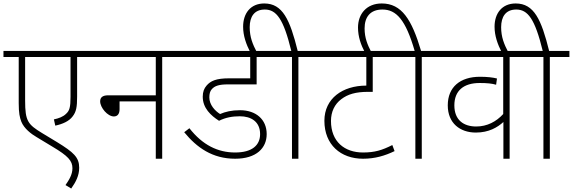

<svg xmlns="http://www.w3.org/2000/svg" viewBox="-20 -916 3306 1108"><path d="M528 -587V-622H0V-587H88V-321C88 -262 94 -238 103 -214C119 -174 160 -143 191 -125L282 -70C373 -16 398 12 398 55C398 91 379 122 358 152L391 172C417 135 437 98 437 52C437 -8 405 -37 309 -96L223 -148C141 -198 125 -217 125 -335V-587H387V-358C387 -296 381 -277 361 -259C344 -242 319 -233 291 -227L299 -191C342 -200 379 -217 399 -244C420 -271 425 -298 425 -359V-587Z M513 -622V-587H879V-366H604C570 -366 558 -352 558 -331C558 -295 601 -244 637 -244C656 -244 670 -256 670 -286V-331H879V0H916V-587H1029V-622Z M1364 -245C1429 -245 1481 -214 1481 -142C1481 -78 1435 -36 1337 -36C1237 -36 1149 -79 1073 -176L1043 -153C1116 -64 1206 0 1337 0C1460 0 1519 -62 1519 -142C1519 -227 1457 -280 1365 -280C1316 -280 1280 -271 1250 -258C1221 -276 1188 -311 1188 -354C1188 -374 1192 -390 1202 -401C1219 -421 1246 -429 1295 -429H1461V-587H1583V-622H1014V-587H1424V-464H1302C1227 -464 1195 -449 1172 -422C1158 -406 1150 -386 1150 -358C1150 -292 1197 -249 1244 -219C1282 -238 1321 -245 1364 -245Z M1424 -615H1462C1438 -661 1421 -702 1421 -759C1421 -819 1447 -861 1508 -861C1575 -861 1616 -807 1661 -622H1568V-587H1665V0H1702V-587H1815V-622H1698C1653 -803 1611 -896 1505 -896C1425 -896 1383 -838 1383 -762C1383 -709 1401 -660 1424 -615Z M2295 -587V-622H1800V-587H2094V-422C1957 -422 1852 -348 1852 -219C1852 -81 1946 0 2075 0C2143 0 2201 -17 2257 -44L2244 -79C2185 -49 2142 -36 2075 -36C1969 -36 1890 -98 1890 -218C1890 -271 1911 -315 1950 -344C1987 -372 2032 -386 2106 -386H2131V-587Z M2377 -587V0H2414V-587H2527V-622H2410C2356 -804 2298 -896 2183 -896C2096 -896 2046 -836 2046 -757C2046 -704 2063 -657 2085 -615H2123C2101 -657 2084 -697 2084 -752C2084 -816 2115 -861 2187 -861C2267 -861 2321 -802 2373 -622H2280V-587Z M3034 -587V-622H2512V-587H2884V-258C2844 -214 2791 -186 2728 -186C2657 -186 2602 -222 2602 -308C2602 -393 2656 -437 2748 -437C2792 -437 2819 -434 2843 -427L2848 -463C2825 -469 2791 -473 2750 -473C2636 -473 2564 -414 2564 -308C2564 -205 2635 -151 2726 -151C2801 -151 2851 -181 2885 -212V0H2921V-587Z M2875 -615H2913C2889 -661 2872 -702 2872 -759C2872 -819 2898 -861 2959 -861C3026 -861 3067 -807 3112 -622H3019V-587H3116V0H3153V-587H3266V-622H3149C3104 -803 3062 -896 2956 -896C2876 -896 2834 -838 2834 -762C2834 -709 2852 -660 2875 -615Z"/></svg>

Font: Noto Sans ExtraLight
Style: Italic
Weight: 200
Italic angle: -12°
Designer: Monotype Design Team
Foundry: Monotype Imaging Inc.
Version: Version 2.013